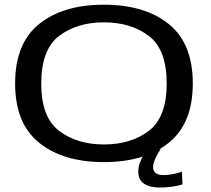

<svg xmlns="http://www.w3.org/2000/svg" viewBox="-20 -702 920 838"><path d="M433.5 5.5Q611.5 5.5 716.5 -78.8Q821.5 -163 821.5 -337.5Q821.5 -512.5 716.5 -597Q611.5 -681.5 433.5 -681.5Q255.5 -681.5 150.8 -597.2Q46 -513 46 -337.5Q46 -163 151 -78.8Q256 5.5 433.5 5.5ZM433.5 -71.5Q316 -71.5 238 -130.8Q160 -190 160 -337.5Q160 -486 238 -545.2Q316 -604.5 433.5 -604.5Q551.5 -604.5 629.5 -545.2Q707.5 -486 707.5 -337.5Q707.5 -190 629.5 -130.8Q551.5 -71.5 433.5 -71.5ZM676 116.5Q698 116.5 718.5 114.2Q739 112 754.5 108.5Q770 105 776.5 102.5L774 47Q767.5 50 754 53.5Q740.5 57 724.2 59.5Q708 62 693.5 62Q669.5 62 658.8 52.5Q648 43 648 28Q648 15.5 654 -0.2Q660 -16 668.2 -30.2Q676.5 -44.5 681.5 -50.5H625Q618 -43.5 608.2 -28.2Q598.5 -13 591 6.8Q583.5 26.5 583.5 47.5Q583.5 73.5 596.2 88.5Q609 103.5 630 110Q651 116.5 676 116.5Z"/></svg>

Font: Anybody Expanded
Style: Regular
Weight: 400
Width: 7
Version: Version 1.113;gftools[0.9.25]